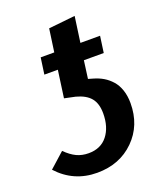

<svg xmlns="http://www.w3.org/2000/svg" viewBox="-160 -848 805 954"><g transform="rotate(-20 243.0 -370.5)"><path d="M331.1 -431.2Q358.4 -423.3 380.9 -409.9Q403.3 -396.5 422.1 -375.5Q440.9 -354.5 451.4 -323.5Q461.9 -292.5 461.9 -253.9Q461.9 -136.7 385 -60.8Q308.1 15.1 189 15.1Q65.4 15.1 -18.1 -76.2L61 -147Q90.3 -117.7 118.7 -104.2Q147 -90.8 182.1 -90.8Q246.6 -90.8 281.7 -135.5Q316.9 -180.2 316.9 -252.9Q316.9 -304.7 292.7 -334Q268.6 -363.3 216.8 -377L159.2 -389.2L179.2 -533.2H107.9L120.1 -620.1H191.9L209 -741.2L349.1 -755.9L330.1 -620.1H434.1L421.9 -533.2H316.9L304.2 -439Z"/></g></svg>

Font: FiraGO SemiBold
Style: Italic
Weight: 600
Italic angle: -8°
Designer: bBox Type GmbH
Foundry: bBox Type GmbH
Version: Version 1.001;PS 001.001;hotconv 1.0.88;makeotf.lib2.5.64775